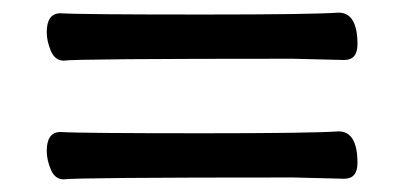

<svg xmlns="http://www.w3.org/2000/svg" viewBox="-20 -402 640 304"><path d="M81 -118Q67 -118 60.5 -133.5Q54 -149 54 -163Q54 -193 76 -193Q106 -191 302 -191Q474 -191 516 -194Q546 -194 546 -144Q546 -119 525 -119L444 -121Q99 -121 81 -118ZM81 -306Q67 -306 60.5 -321.5Q54 -337 54 -351Q54 -381 76 -381Q106 -379 302 -379Q474 -379 516 -382Q546 -382 546 -332Q546 -307 525 -307L444 -309Q99 -309 81 -306Z"/></svg>

Font: LXGW WenKai Medium
Style: Regular
Weight: 500
Designer: LXGW / Fontworks Inc.
Foundry: LXGW / Fontworks Inc.
Version: Version 1.501; October 10, 2024